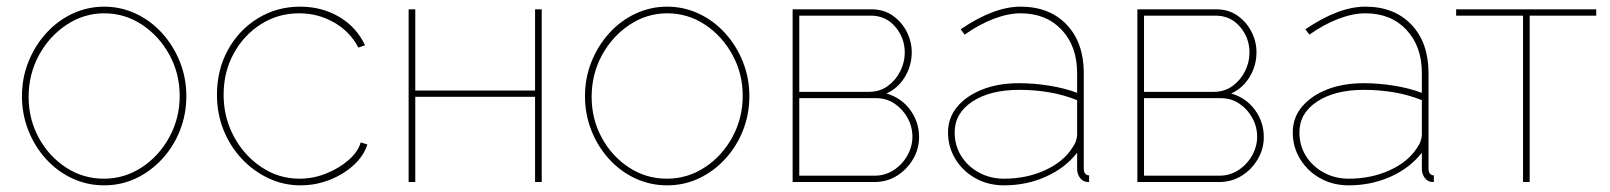

<svg xmlns="http://www.w3.org/2000/svg" viewBox="-20 -547 4838 577"><path d="M293 10Q242 10 197 -11Q152 -32 118 -69.5Q84 -107 65 -155.5Q46 -204 46 -258Q46 -313 65.5 -361.5Q85 -410 119 -447.5Q153 -485 198 -506Q243 -527 293 -527Q343 -527 388 -506Q433 -485 467 -447.5Q501 -410 520.5 -361.5Q540 -313 540 -258Q540 -204 521 -155.5Q502 -107 467.5 -69.5Q433 -32 388.5 -11Q344 10 293 10ZM66 -256Q66 -189 96.5 -133Q127 -77 178.5 -43.5Q230 -10 292 -10Q354 -10 406 -44Q458 -78 489 -135Q520 -192 520 -259Q520 -326 489 -382.5Q458 -439 406.5 -473Q355 -507 293 -507Q232 -507 180 -472.5Q128 -438 97 -381Q66 -324 66 -256Z M883 10Q832 10 786.5 -11.5Q741 -33 706 -70.5Q671 -108 651.5 -157Q632 -206 632 -262Q632 -337 665 -397Q698 -457 755 -492Q812 -527 882 -527Q947 -527 999 -496.5Q1051 -466 1077 -411L1057 -404Q1032 -452 984 -479.5Q936 -507 879 -507Q816 -507 764.5 -474.5Q713 -442 682.5 -386.5Q652 -331 652 -262Q652 -194 683 -136.5Q714 -79 766 -44.5Q818 -10 880 -10Q921 -10 960 -25.5Q999 -41 1027.5 -66Q1056 -91 1064 -119L1084 -113Q1073 -78 1042 -50Q1011 -22 969.5 -6Q928 10 883 10Z M1208 0V-519H1228V-275H1588V-519H1608V0H1588V-256H1228V0Z M1985 10Q1934 10 1889 -11Q1844 -32 1810 -69.5Q1776 -107 1757 -155.5Q1738 -204 1738 -258Q1738 -313 1757.5 -361.5Q1777 -410 1811 -447.5Q1845 -485 1890 -506Q1935 -527 1985 -527Q2035 -527 2080 -506Q2125 -485 2159 -447.5Q2193 -410 2212.5 -361.5Q2232 -313 2232 -258Q2232 -204 2213 -155.5Q2194 -107 2159.5 -69.5Q2125 -32 2080.5 -11Q2036 10 1985 10ZM1758 -256Q1758 -189 1788.5 -133Q1819 -77 1870.5 -43.5Q1922 -10 1984 -10Q2046 -10 2098 -44Q2150 -78 2181 -135Q2212 -192 2212 -259Q2212 -326 2181 -382.5Q2150 -439 2098.5 -473Q2047 -507 1985 -507Q1924 -507 1872 -472.5Q1820 -438 1789 -381Q1758 -324 1758 -256Z M2362 0V-519H2599Q2636 -519 2663 -500Q2690 -481 2705 -451.5Q2720 -422 2720 -390Q2720 -350 2699.5 -316Q2679 -282 2644 -266Q2689 -253 2715.5 -216.5Q2742 -180 2742 -135Q2742 -99 2723.5 -68Q2705 -37 2675 -18.5Q2645 0 2608 0ZM2382 -19H2608Q2640 -19 2666 -36Q2692 -53 2707 -80Q2722 -107 2722 -136Q2722 -166 2707.5 -192.5Q2693 -219 2668.5 -235.5Q2644 -252 2613 -252H2382ZM2382 -271H2592Q2624 -271 2648 -288.5Q2672 -306 2685.5 -333Q2699 -360 2699 -389Q2699 -433 2670.5 -466.5Q2642 -500 2597 -500H2382Z M2829 -149Q2829 -193 2856.5 -226Q2884 -259 2932 -278Q2980 -297 3043 -297Q3087 -297 3133.5 -289.5Q3180 -282 3217 -268V-327Q3217 -408 3170.5 -457.5Q3124 -507 3047 -507Q3010 -507 2966.5 -490.5Q2923 -474 2879 -443L2867 -459Q2917 -493 2962 -510Q3007 -527 3047 -527Q3134 -527 3185.5 -473Q3237 -419 3237 -327V-40Q3237 -30 3241.5 -25Q3246 -20 3253 -20V0Q3247 0 3244 -0.5Q3241 -1 3239 -2Q3229 -6 3223 -16.5Q3217 -27 3217 -40V-88Q3181 -42 3123 -16Q3065 10 2997 10Q2950 10 2912 -11Q2874 -32 2851.5 -68.5Q2829 -105 2829 -149ZM3202 -102Q3210 -113 3213.5 -123.5Q3217 -134 3217 -143V-246Q3177 -262 3133.5 -269.5Q3090 -277 3043 -277Q2956 -277 2902.5 -242Q2849 -207 2849 -149Q2849 -110 2868.5 -78.5Q2888 -47 2922 -28.5Q2956 -10 2997 -10Q3064 -10 3119.5 -35Q3175 -60 3202 -102Z M3398 0V-519H3635Q3672 -519 3699 -500Q3726 -481 3741 -451.5Q3756 -422 3756 -390Q3756 -350 3735.5 -316Q3715 -282 3680 -266Q3725 -253 3751.5 -216.5Q3778 -180 3778 -135Q3778 -99 3759.5 -68Q3741 -37 3711 -18.5Q3681 0 3644 0ZM3418 -19H3644Q3676 -19 3702 -36Q3728 -53 3743 -80Q3758 -107 3758 -136Q3758 -166 3743.5 -192.5Q3729 -219 3704.5 -235.5Q3680 -252 3649 -252H3418ZM3418 -271H3628Q3660 -271 3684 -288.5Q3708 -306 3721.5 -333Q3735 -360 3735 -389Q3735 -433 3706.5 -466.5Q3678 -500 3633 -500H3418Z M3865 -149Q3865 -193 3892.5 -226Q3920 -259 3968 -278Q4016 -297 4079 -297Q4123 -297 4169.5 -289.5Q4216 -282 4253 -268V-327Q4253 -408 4206.5 -457.5Q4160 -507 4083 -507Q4046 -507 4002.5 -490.5Q3959 -474 3915 -443L3903 -459Q3953 -493 3998 -510Q4043 -527 4083 -527Q4170 -527 4221.5 -473Q4273 -419 4273 -327V-40Q4273 -30 4277.5 -25Q4282 -20 4289 -20V0Q4283 0 4280 -0.5Q4277 -1 4275 -2Q4265 -6 4259 -16.5Q4253 -27 4253 -40V-88Q4217 -42 4159 -16Q4101 10 4033 10Q3986 10 3948 -11Q3910 -32 3887.5 -68.5Q3865 -105 3865 -149ZM4238 -102Q4246 -113 4249.5 -123.5Q4253 -134 4253 -143V-246Q4213 -262 4169.5 -269.5Q4126 -277 4079 -277Q3992 -277 3938.5 -242Q3885 -207 3885 -149Q3885 -110 3904.5 -78.5Q3924 -47 3958 -28.5Q3992 -10 4033 -10Q4100 -10 4155.5 -35Q4211 -60 4238 -102Z M4557 0V-500H4356V-519H4777V-500H4577V0Z"/></svg>

Font: Raleway Thin
Style: Regular
Weight: 100
Designer: Matt McInerney, Pablo Impallari, Rodrigo Fuenzalida
Foundry: Matt McInerney, Pablo Impallari, Rodrigo Fuenzalida
Version: Version 4.026